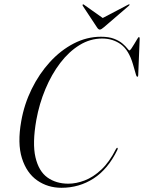

<svg xmlns="http://www.w3.org/2000/svg" viewBox="-20 -884 684 912"><path d="M538 -181.5Q540.5 -179 537.5 -172Q493 -80.5 424.5 -36.2Q356 8 272 8Q207 8 156.8 -27Q106.5 -62 84.2 -132.5Q62 -203 81 -309Q95 -389 130.5 -461.2Q166 -533.5 217.2 -589.5Q268.5 -645.5 330.5 -677.5Q392.5 -709.5 459.5 -709.5Q497 -709.5 522 -699.8Q547 -690 562 -677Q577 -664 584.5 -654.2Q592 -644.5 594.5 -644.5Q598 -644.5 604.5 -654Q611 -663.5 618.5 -676.2Q626 -689 631.8 -698.5Q637.5 -708 639.5 -708Q643.5 -708 643.5 -700.5L636.5 -527Q636.5 -520.5 633 -519.5Q629 -519 626.5 -527L611.5 -579Q592 -646 554 -673.5Q516 -701 465.5 -701Q408.5 -701 358 -670Q307.5 -639 266.2 -585Q225 -531 195.8 -461.2Q166.5 -391.5 152.5 -314Q133 -203 148.5 -136.8Q164 -70.5 205.2 -41Q246.5 -11.5 304.5 -11.5Q342 -11.5 382.5 -27Q423 -42.5 461.2 -78.2Q499.5 -114 530.5 -175.5Q535 -184 538 -181.5ZM474 -755Q461 -743.5 454 -743.5Q447 -743.5 440 -755L373 -856.5Q371 -861 373.5 -863Q375.5 -864.5 379 -861.5L468 -798.5L588 -861.5Q593.5 -864.5 595 -863Q597 -861 592 -856.5Z"/></svg>

Font: Fraunces 144pt S000 Light
Style: Italic
Weight: 300
Italic angle: -16°
Version: Version 1.000; ttfautohint (v1.8.3)